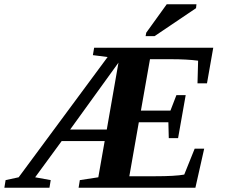

<svg xmlns="http://www.w3.org/2000/svg" viewBox="-99 -878 1062 898"><path d="M404.3 -611.3 335.4 -620.1 341.3 -654.8H898.4L869.1 -488.3H824.7L827.6 -594.2Q774.9 -601.1 700.2 -601.1H602.5L560.1 -360.8H698.2L726.1 -433.1H769.5L733.9 -231.9H690.4L688.5 -306.2H550.3L505.9 -53.7H625.5Q721.2 -53.7 762.7 -61.5L811.5 -182.6H856L814.9 0H268.6L274.4 -35.6L360.8 -48.8L390.6 -218.3H189.5L65.4 -48.8L138.2 -35.6L132.3 0H-78.6L-72.8 -35.6L-11.7 -48.8ZM400.4 -272 455.1 -585 229 -272ZM582 -709 585 -725.1 680.7 -857.9H819.8L817.9 -839.8L624 -709Z"/></svg>

Font: Liberation Serif
Style: Bold Italic
Weight: 700
Italic angle: -16.333°
Designer: Steve Matteson
Foundry: Ascender Corporation
Version: Version 2.1.5